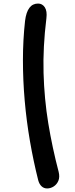

<svg xmlns="http://www.w3.org/2000/svg" viewBox="-20 -853 420 1080"><path d="M245 207Q227 207 214 195Q201 183 195 161Q168 54 148.5 -59Q129 -172 119 -286.5Q109 -401 109 -514.5Q109 -628 121 -736Q133 -833 194 -833Q218 -833 232 -812Q246 -791 241 -750Q221 -588 225 -442.5Q229 -297 251.5 -160Q274 -23 310 114Q317 143 308.5 163.5Q300 184 282.5 195.5Q265 207 245 207Z"/></svg>

Font: Shantell Sans Light Medium
Style: Italic
Weight: 500
Italic angle: -11°
Version: Version 1.011;[c5ecc13dd]